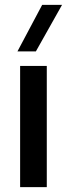

<svg xmlns="http://www.w3.org/2000/svg" viewBox="-20 -772 276 792"><path d="M63 -500V0H173V-500ZM52 -560H128L236 -752H154Z"/></svg>

Font: Gully Medium
Style: Regular
Weight: 500
Designer: jaikishan Patel
Foundry: MagicType
Version: Version 1.000;Glyphs 3.2 (3242)